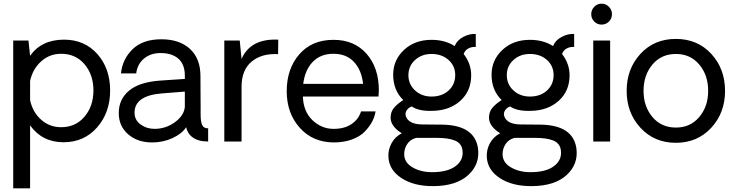

<svg xmlns="http://www.w3.org/2000/svg" viewBox="-20 -771 3992 1046"><path d="M329 -555Q441 -555 510.5 -476.5Q580 -398 580 -278Q580 -158 509 -77Q438 4 326 4Q210 4 144 -88V255H52V-550H135L144 -467Q206 -555 329 -555ZM313 -78Q392 -78 440.5 -135.5Q489 -193 489 -278Q489 -364 440.5 -421Q392 -478 313 -478Q250 -478 204 -436.5Q158 -395 144 -330V-225Q158 -160 204 -119Q250 -78 313 -78Z M809 5Q729 5 678 -39.5Q627 -84 627 -155Q627 -230 683 -277Q739 -324 853 -332L987 -341V-359Q987 -420 952 -451Q917 -482 855 -482Q800 -482 764 -451.5Q728 -421 722 -371H639Q647 -449 702.5 -503Q758 -557 859 -557Q958 -557 1015 -504.5Q1072 -452 1072 -357Q1072 -317 1072.5 -268Q1073 -219 1073 -185Q1073 -151 1073 -147Q1073 -105 1082.5 -88Q1092 -71 1114 -72V0Q1103 0 1083 -2Q1009 -14 994 -78Q972 -43 920.5 -19Q869 5 809 5ZM822 -69Q883 -69 932.5 -105Q982 -141 987 -188V-272L861 -262Q713 -250 713 -157Q713 -117 746 -93Q779 -69 822 -69Z M1496 -555 1495 -476Q1406 -481 1351 -435.5Q1296 -390 1296 -298V0H1202V-550H1286L1296 -450Q1345 -562 1496 -555Z M2044 -278Q2044 -269 2042 -245H1630Q1633 -163 1682 -116.5Q1731 -70 1794 -69Q1854 -68 1893.5 -94Q1933 -120 1947 -164H2026Q2022 -136 2007.5 -108.5Q1993 -81 1967 -54Q1941 -27 1897 -11Q1853 5 1798 5Q1683 4 1612.5 -75.5Q1542 -155 1542 -274Q1542 -396 1610.5 -475Q1679 -554 1797 -554Q1910 -554 1977 -478Q2044 -402 2044 -278ZM1797 -478Q1726 -478 1683.5 -433.5Q1641 -389 1632 -314H1958Q1950 -389 1908.5 -433.5Q1867 -478 1797 -478Z M2342 243Q2236 244 2167.5 199.5Q2099 155 2096 83Q2094 45 2113 9.5Q2132 -26 2169 -45Q2108 -83 2108 -130Q2108 -161 2125.5 -182.5Q2143 -204 2177 -226Q2122 -279 2122 -364Q2122 -444 2181 -499Q2240 -554 2331 -554Q2404 -554 2457 -520Q2469 -551 2503 -569.5Q2537 -588 2572 -586V-515Q2550 -517 2531.5 -507Q2513 -497 2506 -477Q2547 -424 2547 -361Q2547 -275 2487.5 -221.5Q2428 -168 2333 -167Q2261 -165 2223 -191Q2204 -184 2195 -169Q2186 -154 2191 -138Q2206 -94 2280 -93L2390 -92Q2565 -89 2584 36Q2596 123 2531 182.5Q2466 242 2342 243ZM2460 -362Q2460 -412 2423.5 -444.5Q2387 -477 2331 -477Q2277 -477 2241 -444Q2205 -411 2205 -361Q2205 -312 2241 -278.5Q2277 -245 2331 -245Q2388 -245 2424 -278Q2460 -311 2460 -362ZM2499 44Q2493 9 2458 -5.5Q2423 -20 2357 -20H2248Q2216 -12 2199 13Q2182 38 2182 69Q2182 114 2227 140.5Q2272 167 2334 167Q2420 167 2464 132.5Q2508 98 2499 44Z M2878 243Q2772 244 2703.5 199.5Q2635 155 2632 83Q2630 45 2649 9.5Q2668 -26 2705 -45Q2644 -83 2644 -130Q2644 -161 2661.5 -182.5Q2679 -204 2713 -226Q2658 -279 2658 -364Q2658 -444 2717 -499Q2776 -554 2867 -554Q2940 -554 2993 -520Q3005 -551 3039 -569.5Q3073 -588 3108 -586V-515Q3086 -517 3067.5 -507Q3049 -497 3042 -477Q3083 -424 3083 -361Q3083 -275 3023.5 -221.5Q2964 -168 2869 -167Q2797 -165 2759 -191Q2740 -184 2731 -169Q2722 -154 2727 -138Q2742 -94 2816 -93L2926 -92Q3101 -89 3120 36Q3132 123 3067 182.5Q3002 242 2878 243ZM2996 -362Q2996 -412 2959.5 -444.5Q2923 -477 2867 -477Q2813 -477 2777 -444Q2741 -411 2741 -361Q2741 -312 2777 -278.5Q2813 -245 2867 -245Q2924 -245 2960 -278Q2996 -311 2996 -362ZM3035 44Q3029 9 2994 -5.5Q2959 -20 2893 -20H2784Q2752 -12 2735 13Q2718 38 2718 69Q2718 114 2763 140.5Q2808 167 2870 167Q2956 167 3000 132.5Q3044 98 3035 44Z M3257 -637Q3234 -637 3217.5 -653.5Q3201 -670 3201 -694Q3201 -717 3217.5 -734Q3234 -751 3257 -751Q3281 -751 3297.5 -734Q3314 -717 3314 -694Q3314 -670 3297.5 -653.5Q3281 -637 3257 -637ZM3212 -550H3304V0H3212Z M3854.5 -74.5Q3779 7 3662 7Q3545 7 3469.5 -74.5Q3394 -156 3394 -276Q3394 -396 3469 -477.5Q3544 -559 3662 -559Q3780 -559 3855 -477.5Q3930 -396 3930 -276Q3930 -156 3854.5 -74.5ZM3838 -276Q3838 -362 3789.5 -419.5Q3741 -477 3662 -477Q3583 -477 3534.5 -419.5Q3486 -362 3486 -276Q3486 -191 3534.5 -133.5Q3583 -76 3662 -76Q3741 -76 3789.5 -133.5Q3838 -191 3838 -276Z"/></svg>

Font: Oakes Grotesk
Style: Regular
Weight: 400
Designer: Samuel Oakes
Foundry: Samuel Oakes
Version: Version 1.000;PS 001.000;hotconv 1.0.88;makeotf.lib2.5.64775